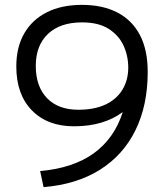

<svg xmlns="http://www.w3.org/2000/svg" viewBox="-20 -760 674 789"><path d="M317 -740Q402 -740 462.5 -708.5Q523 -677 555 -616Q587 -555 587 -464Q587 -327 536.5 -224.5Q486 -122 390 -62Q294 -2 159 9L145 -57Q280 -69 364.5 -129.5Q449 -190 484 -298H482Q446 -271 396 -256Q346 -241 284 -241Q175 -241 111 -306.5Q47 -372 47 -487Q47 -566 79.5 -622.5Q112 -679 172.5 -709.5Q233 -740 317 -740ZM317 -668Q227 -668 177 -620.5Q127 -573 127 -489Q127 -405 173 -357Q219 -309 302 -309Q367 -309 412.5 -330Q458 -351 482.5 -390.5Q507 -430 507 -482Q507 -531 487.5 -573Q468 -615 426.5 -641.5Q385 -668 317 -668Z"/></svg>

Font: M PLUS 1 Thin
Style: Regular
Weight: 400
Version: Version 1.001